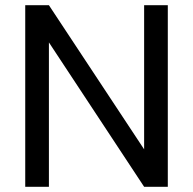

<svg xmlns="http://www.w3.org/2000/svg" viewBox="-20 -718 743 738"><path d="M625 0H534L168 -555V0H77V-698H168L534 -144V-698H625Z"/></svg>

Font: MSTAGE
Style: Regular
Weight: 400
Designer: Ninad Kale (Devanagari), Jonny Pinhorn (Latin)
Foundry: Indian Type Foundry
Version: 4.004